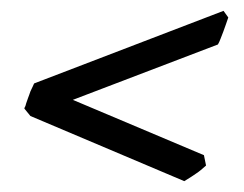

<svg xmlns="http://www.w3.org/2000/svg" viewBox="-20 -459 449 354"><path d="M359.9 -153.8Q354.5 -148.9 350.3 -145.5Q346.2 -142.1 341.8 -139.2Q337.4 -136.2 332.3 -132.8Q327.1 -129.4 319.8 -125L36.1 -245.1L24.9 -258.8Q24.9 -259.8 25.9 -261.7Q26.9 -263.7 26.9 -263.7Q27.3 -264.6 27.6 -266.1Q27.8 -267.6 28.3 -268.6Q29.3 -271 30 -273.4Q30.8 -275.9 31.7 -278.3Q32.7 -281.2 33.9 -284.2Q35.2 -287.1 36.1 -290.5Q37.1 -293 38.3 -295.2Q39.6 -297.4 40.5 -299.8Q41 -301.3 42 -303.2Q42 -303.2 43 -305.2L392.1 -439L400.9 -426.8Q398.9 -421.4 396.7 -414.6Q394.5 -407.7 391.8 -400.9Q389.2 -394 386.7 -387.7Q384.3 -381.3 381.8 -377L114.3 -274.9L356 -172.9L359.9 -153.8Z"/></svg>

Font: Gentium
Style: Italic
Weight: 400
Italic angle: -7°
Designer: J. Victor Gaultney
Version: Version 1.02; 2005; OFL release